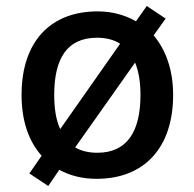

<svg xmlns="http://www.w3.org/2000/svg" viewBox="-20 -587 649 641"><path d="M558 -270C558 -355 533 -421 493 -469L533 -525L470 -567L434 -516C397 -537 354 -549 306 -549C149 -549 52 -449 52 -270C52 -183 76 -115 119 -67L78 -8L141 34L178 -20C215 0 256 10 303 10C459 10 558 -91 558 -270ZM161 -270C161 -392 204 -461 304 -461C335 -461 361 -454 381 -441L181 -156C167 -186 161 -225 161 -270ZM449 -270C449 -149 405 -77 305 -77C276 -77 251 -83 231 -95L431 -378C443 -349 449 -313 449 -270Z"/></svg>

Font: Noto Sans Gujarati Medium
Style: Regular
Weight: 500
Designer: Jelle Bosma - Monotype Design Team, Universal Thirst
Foundry: Monotype Imaging Inc.
Version: Version 2.106